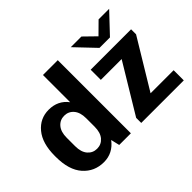

<svg xmlns="http://www.w3.org/2000/svg" viewBox="-128 -1024 1337 1337"><g transform="rotate(-45 540.5 -355.0)"><path d="M240 -521Q331 -521 383 -452V-720H529V0H414L399 -64Q343 10 255 10Q162 10 102.5 -57Q43 -124 43 -253V-264Q43 -387 98.5 -454Q154 -521 240 -521ZM762 -720 847 -637 931 -720H1035L898 -575H795L657 -720ZM644 -511H1042V-462L823 -100H1050V0H631V-50L849 -411H644ZM191 -294V-211Q191 -153 218 -121.5Q245 -90 287 -90Q329 -90 356 -121.5Q383 -153 383 -211V-294Q383 -352 356 -383.5Q329 -415 287 -415Q245 -415 218 -383.5Q191 -352 191 -294Z"/></g></svg>

Font: Chivo
Style: Bold
Weight: 700
Designer: Hector Gatti
Foundry: Omnibus-Type
Version: Version 1.007;PS 001.007;hotconv 1.0.88;makeotf.lib2.5.64775